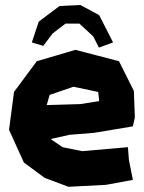

<svg xmlns="http://www.w3.org/2000/svg" viewBox="-20 -717 567 757"><path d="M503.9 -218.8 511.7 -253.9 507.8 -358.4 449.2 -475.6 277.3 -520.5 125 -475.6 35.2 -354.5 15.6 -205.1 74.2 -76.2 156.2 -15.6 250 19.5 398.4 11.7 503.9 -7.8 488.3 -85.9 484.4 -136.7 304.7 -121.1 226.6 -136.7 179.7 -168.9 253.9 -185.5 351.6 -193.4ZM371.1 -318.4 296.9 -306.6 164.1 -302.7 175.8 -342.8 269.5 -375 367.2 -354.5ZM150.4 -536.1 187.5 -585 238.3 -624H293L347.7 -573.2L370.1 -529.3L425.8 -549.8L371.1 -657.2L296.9 -697.3L214.8 -693.4L132.8 -631.8L105.5 -549.8Z"/></svg>

Font: MaokenAssortedSans-TC
Style: Regular
Weight: 500
Version: Version 0.83